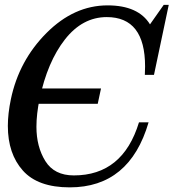

<svg xmlns="http://www.w3.org/2000/svg" viewBox="-20 -768 723 800"><path d="M387.2 -335.4H118.7L132.3 -399.4H400.9ZM270.5 12.7Q137.7 12.7 75.2 -57.4Q12.7 -127.4 12.7 -243.2Q12.7 -294.4 25.4 -355Q59.1 -515.6 173.8 -630.6Q288.6 -745.6 428.2 -745.6Q556.2 -745.6 605 -666.5L662.1 -747.6H683.1L621.6 -456.1H583.5Q584.5 -474.1 584.5 -491.2Q584.5 -696.8 424.8 -696.8Q323.7 -696.8 250.7 -603.8Q177.7 -510.7 145 -356Q131.8 -293 131.8 -239.7Q131.8 -156.7 168.9 -96.9Q206.1 -37.1 287.6 -37.1Q491.7 -37.1 559.1 -258.3H599.1Q520 12.7 270.5 12.7Z"/></svg>

Font: Munson
Style: Italic
Weight: 400
Italic angle: -12°
Designer: Paul James MIller
Foundry: High-Logic / Made with FontCreator
Version: Version 2.10;May 5, 2019;FontCreator 11.5.0.2430 64-bit